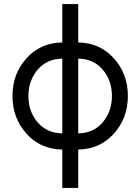

<svg xmlns="http://www.w3.org/2000/svg" viewBox="-20 -720 686 940"><path d="M285 -512Q180 -511 111 -436Q41 -360 41 -250Q41 -141 111 -64Q180 11 285 12V200H363V12Q467 11 536 -64Q606 -141 606 -250Q606 -360 536 -436Q467 -511 363 -512V-700H285ZM285 -67Q212 -68 166 -119Q119 -173 119 -250Q119 -289 131 -321.5Q143 -354 166 -381Q212 -432 285 -433ZM363 -433Q436 -432 481 -381Q528 -328 528 -250Q528 -173 481 -119Q436 -68 363 -67Z"/></svg>

Font: Unageo
Style: Regular
Weight: 400
Designer: Richard Sepsi
Foundry: Richard Sepsi
Version: Version 2.000